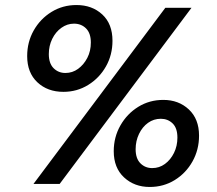

<svg xmlns="http://www.w3.org/2000/svg" viewBox="-20 -731 863 763"><path d="M232 -366Q169 -366 128.5 -404Q88 -442 88 -508Q88 -564 114 -610Q140 -656 184.5 -683.5Q229 -711 284 -711Q346 -711 386.5 -673.5Q427 -636 427 -569Q427 -513 401 -467Q375 -421 330.5 -393.5Q286 -366 232 -366ZM113 0 637 -700H741L217 0ZM240 -441Q268 -441 290.5 -457.5Q313 -474 327 -501Q341 -528 341 -562Q341 -599 322 -618Q303 -637 274 -637Q247 -637 224 -620.5Q201 -604 187.5 -576.5Q174 -549 174 -516Q174 -479 193 -460Q212 -441 240 -441ZM575 12Q514 12 473 -26Q432 -64 432 -130Q432 -186 458.5 -232.5Q485 -279 529.5 -306.5Q574 -334 629 -334Q690 -334 730.5 -296Q771 -258 771 -192Q771 -136 745 -89.5Q719 -43 674.5 -15.5Q630 12 575 12ZM585 -63Q613 -63 635.5 -79.5Q658 -96 671.5 -123.5Q685 -151 685 -184Q685 -222 666 -240.5Q647 -259 619 -259Q591 -259 568.5 -243Q546 -227 532.5 -199Q519 -171 519 -138Q519 -101 538 -82Q557 -63 585 -63Z"/></svg>

Font: DeepMind Sans Medium
Style: Italic
Weight: 500
Italic angle: -10°
Designer: Jonny Pinhorn / Modifications: Colophon Foundry
Foundry: Colophon Foundry
Version: Version 1.002; ttfautohint (v1.8.2)